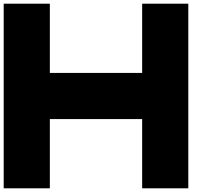

<svg xmlns="http://www.w3.org/2000/svg" viewBox="-20 -1020 1111 1040"><path d="M0 0V-1000H250V-625H750V-1000H1000V0H750V-375H250V0Z"/></svg>

Font: Minecraft five bold
Style: Regular
Weight: 400
Designer: AngelloENF2
Foundry: https://fontstruct.com
Version: Version 1.0